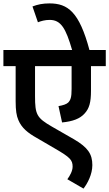

<svg xmlns="http://www.w3.org/2000/svg" viewBox="-20 -916 642 1129"><path d="M602 -527V-622H506C446 -846 379 -896 271 -896C232 -896 202 -890 171 -878L203 -785C221 -792 244 -799 272 -799C338 -799 367 -750 404 -622H0V-527H72V-320C72 -267 77 -235 88 -210C107 -164 144 -134 196 -105L304 -42C392 9 407 25 407 64C407 89 391 118 376 138L471 193C495 162 523 109 523 55C523 -10 497 -49 415 -97L286 -171C196 -223 186 -242 186 -351V-527H401V-393C401 -343 395 -328 381 -313C370 -303 352 -297 324 -292L345 -196C408 -202 450 -218 477 -248C505 -278 515 -314 515 -382V-527Z"/></svg>

Font: Noto Sans SemiBold
Style: Italic
Weight: 600
Italic angle: -12°
Designer: Monotype Design Team
Foundry: Monotype Imaging Inc.
Version: Version 2.013